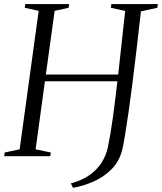

<svg xmlns="http://www.w3.org/2000/svg" viewBox="-28 -763 790 938"><path d="M328.5 154.5 318 133Q372.5 118.5 409.8 92Q447 65.5 469 30.5Q491 -4.5 499 -44Q512 -105 523.5 -189.2Q535 -273.5 545.5 -366H191.5L146 -33.5L220 -18L217.5 0H-7.5L-5 -18L68 -33.5L161 -710L93 -725L95.5 -743H309.5L307 -725L239 -710L196 -399H549.5Q558.5 -479.5 567 -559.2Q575.5 -639 583.5 -709.5L513.5 -725L516 -743H743L740.5 -725L660.5 -707.5Q649.5 -609.5 639 -520.5Q628.5 -431.5 618.8 -354.5Q609 -277.5 600 -215Q591 -152.5 583.5 -107.2Q576 -62 570.5 -37Q557 22.5 518.8 61.8Q480.5 101 429.8 123.5Q379 146 328.5 154.5Z"/></svg>

Font: Merriweather 144pt Light
Style: Italic
Weight: 300
Italic angle: -7.8°
Version: Version 2.101